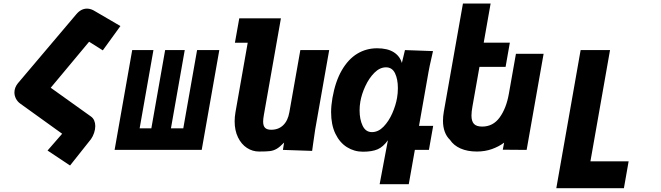

<svg xmlns="http://www.w3.org/2000/svg" viewBox="-20 -826 3640 1058"><path d="M322.5 -89 91 -255.5Q76.5 -266 68 -282.2Q59.5 -298.5 59.5 -316.5Q59.5 -343 78 -366.5L400.5 -747.5Q426.5 -778.5 459.5 -778.5Q481 -778.5 503 -764.5L643.5 -682.5L546.5 -548.5L471 -596L328 -424.5L259.5 -342.5L480.5 -184.5Q493 -176 499 -162Q505 -148 505 -131.5Q505 -113 498.5 -93.8Q492 -74.5 481.5 -59.5L366 86L242 3.5Z M1091.5 0H611.5L708.5 -550H825.5L749.5 -119H814L890 -550H998L922 -119H990L1066 -550H1188.5Z M1273 -157.5Q1273 -181.5 1277.5 -207.5L1345 -590.5H1274.5L1298.5 -725H1528L1434 -192.5Q1430 -170 1430 -156Q1430 -132.5 1440.5 -121.8Q1451 -111 1474.5 -111Q1514.5 -111 1540.5 -136Q1566.5 -161 1574.5 -207.5L1635 -550H1794L1717 -113.5Q1713 -88 1706 -38L1700 5.5L1539 0L1545.5 -40.5Q1522 -16 1504.8 -6Q1487.5 4 1468.2 6.5Q1449 9 1407.5 9Q1371.5 9 1340.8 -11Q1310 -31 1291.5 -69Q1273 -107 1273 -157.5Z M1980 10Q1932 10 1892 -15Q1852 -40 1828.2 -89.2Q1804.5 -138.5 1804.5 -208Q1804.5 -244.5 1812 -287Q1828 -377.5 1863.5 -438.8Q1899 -500 1948.5 -530Q1998 -560 2058 -560Q2114.5 -560 2148.8 -538.8Q2183 -517.5 2194.5 -479L2211.5 -550L2366 -544.5L2360 -517.5Q2345.5 -455 2341.5 -430.5L2289 -132.5H2367L2343.5 0H2266L2232.5 189H2072L2117.5 -53Q2091 -16 2060.2 -3Q2029.5 10 1980 10ZM2168 -287Q2172.5 -312.5 2172.5 -340.5Q2172.5 -389.5 2156.8 -422.2Q2141 -455 2107 -455Q2073 -455 2043.2 -425.2Q2013.5 -395.5 1993 -351.2Q1972.5 -307 1965.5 -265Q1961.5 -242 1961.5 -218Q1961.5 -168.5 1978.2 -133.2Q1995 -98 2029.5 -98Q2064.5 -98 2093.5 -128Q2122.5 -158 2141.8 -202Q2161 -246 2168 -287Z M2459.5 -55.5Q2440.5 -73.5 2430.8 -100.2Q2421 -127 2421 -160.5Q2421 -184 2425.5 -210L2531 -806.5H2683.5L2645.5 -591H2789.5L2766 -457.5H2622L2583.5 -240Q2578 -209.5 2578 -189.5Q2578 -158 2591.8 -143.2Q2605.5 -128.5 2637 -128.5Q2697 -128.5 2733.5 -179Q2770 -229.5 2784 -309L2823 -529.5H2975.5L2882 0L2750.5 -1L2758 -40Q2728.5 -18 2690.5 -4.5Q2652.5 9 2608 9Q2555.5 9 2517.8 -7.8Q2480 -24.5 2459.5 -55.5Z M3179.5 -550H3341.5L3233.5 63H3444L3418 211H3045.5Z"/></svg>

Font: JuliaMono Black
Style: Italic
Weight: 900
Italic angle: -9°
Monospace: yes
Designer: cormullion
Foundry: corm
Version: Version 0.057; ttfautohint (v1.8.4)